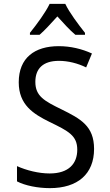

<svg xmlns="http://www.w3.org/2000/svg" viewBox="-20 -964 570 994"><path d="M135 -794V-784H185C212 -807 245 -844 277 -879C309 -844 340 -809 370 -784H420V-794C386 -837 339 -899 318 -944H237C216 -900 172 -840 135 -794ZM238 10C382 10 467 -63 467 -193C467 -312 397 -349 298 -398C210 -441 163 -466 163 -540C163 -610 204 -649 285 -649C333 -649 383 -636 426 -615L456 -687C404 -711 345 -725 284 -725C160 -725 77 -665 77 -538C77 -421 153 -374 236 -333C335 -285 380 -262 380 -189C380 -118 337 -66 237 -66C180 -66 117 -82 68 -104V-25C110 -3 176 10 238 10Z"/></svg>

Font: Noto Sans Mono Condensed
Style: Regular
Weight: 400
Width: 3
Designer: Monotype Design Team
Foundry: Monotype Imaging Inc.
Version: Version 2.014